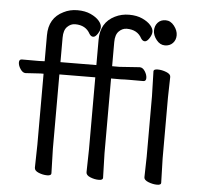

<svg xmlns="http://www.w3.org/2000/svg" viewBox="-52 -762 865 826"><g transform="rotate(5 381.0 -348.5)"><path d="M599 -17 601 -105V-368L598 -475Q598 -484 616 -484Q634 -484 653 -476.5Q672 -469 672 -457L670 -368V-105L673 1Q673 10 655.5 10Q638 10 618.5 2.5Q599 -5 599 -17ZM631.5 -698Q653 -698 668.5 -678Q684 -658 684 -637.5Q684 -617 671 -603.5Q658 -590 637 -590Q616 -590 600.5 -609.5Q585 -629 585 -649.5Q585 -670 597.5 -684Q610 -698 631.5 -698ZM349 -17 351 -116V-427L196 -426V-105L199 1Q199 11 181 11Q163 11 144.5 3.5Q126 -4 126 -17L128 -116V-423H115L51 -419H50Q38 -419 28 -434Q18 -449 18 -462.5Q18 -476 30 -476H104L128 -477V-589Q128 -664 190 -694Q217 -708 250 -708Q283 -708 307 -697Q331 -686 343.5 -671.5Q356 -657 356 -644Q356 -631 346 -615.5Q336 -600 326.5 -600Q317 -600 310 -611Q291 -647 245 -647Q226 -647 211 -632Q196 -617 196 -585V-479L351 -480V-589Q351 -664 412 -694Q440 -708 473 -708Q506 -708 530 -697Q554 -686 566.5 -671.5Q579 -657 579 -644Q579 -631 569 -615.5Q559 -600 549.5 -600Q540 -600 533 -611Q514 -647 468 -647Q449 -647 434 -632Q419 -617 419 -585V-481H451L537 -487H538Q551 -487 560.5 -472Q570 -457 570 -443Q570 -429 558 -429H500Q475 -429 462 -428H419V-105L422 1Q422 11 404 11Q386 11 367.5 3.5Q349 -4 349 -17Z"/></g></svg>

Font: LXGW Bright GB
Style: Regular
Weight: 400
Designer: Christian Thalmann (Catharsis Fonts)
Foundry: LXGW / Christian Thalmann (Catharsis Fonts) / Fontworks Inc.
Version: Version 5.510